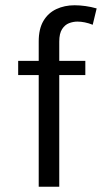

<svg xmlns="http://www.w3.org/2000/svg" viewBox="-20 -709 387 729"><path d="M127 0V-552Q127 -599.5 145 -629.8Q163 -660 194 -674.5Q225 -689 263 -689Q283 -689 304.5 -686Q326 -683 347 -677L332 -615Q317 -621 302.2 -624Q287.5 -627 274 -627Q258 -627 242.2 -621Q226.5 -615 215.8 -598.5Q205 -582 205 -551V0ZM49 -424V-478H304V-424Z"/></svg>

Font: Karla ExtraLight
Style: Regular
Weight: 400
Version: Version 2.001